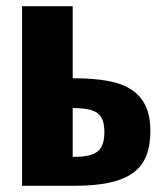

<svg xmlns="http://www.w3.org/2000/svg" viewBox="-20 -598 532 618"><path d="M51 0V-578H214V-346Q215 -346 215.5 -346Q216 -346 217 -346Q218 -346 219 -346Q279 -346 325 -338Q371 -330 401.5 -310.5Q432 -291 448 -258.5Q464 -226 464 -176Q464 -129 450.5 -95.5Q437 -62 407.5 -41Q378 -20 331.5 -10Q285 0 220 0ZM214 -93H217Q254 -93 275.5 -100.5Q297 -108 306.5 -125.5Q316 -143 316 -172Q316 -203 306.5 -219.5Q297 -236 275.5 -243Q254 -250 219 -250Q218 -250 216.5 -250Q215 -250 214 -250Z"/></svg>

Font: Oswald
Style: Bold
Weight: 700
Designer: Vernon Adams
Foundry: Vernon Adams
Version: Version 4.103;gftools[0.9.33.dev8+g029e19f]